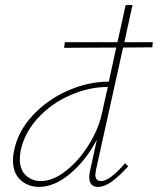

<svg xmlns="http://www.w3.org/2000/svg" viewBox="-20 -731 621 755"><path d="M357 -61Q355 -49 355 -44Q355 -19 377 -19Q395 -19 418 -36.5Q441 -54 472 -89L484 -77Q448 -37 419 -16.5Q390 4 366 4Q331 4 331 -34Q331 -46 334 -59L361 -182Q320 -103 257.5 -49.5Q195 4 133 4Q91 4 61 -23Q31 -50 31 -101Q31 -120 35 -137Q50 -214 108 -276.5Q166 -339 246.5 -374.5Q327 -410 408 -410L437 -544L232 -543L235 -565H442L474 -711H501L469 -565H581L579 -545L464 -544ZM379 -278 404 -389H403Q329 -389 254.5 -356Q180 -323 127.5 -265Q75 -207 61 -137Q58 -119 58 -105Q58 -63 82 -41Q106 -19 141 -19Q188 -19 239 -59Q290 -99 328 -160Q366 -221 379 -278Z"/></svg>

Font: Ysabeau Extralight
Style: Italic
Weight: 200
Italic angle: -12°
Designer: Christian Thalmann (Catharsis Fonts)
Version: Version 0.003